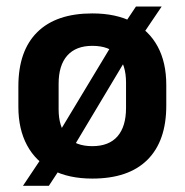

<svg xmlns="http://www.w3.org/2000/svg" viewBox="-20 -546 578 601"><path d="M269 13Q195.5 13 143.8 -13.8Q92 -40.5 64.8 -91Q37.5 -141.5 37.5 -211.5V-276Q37.5 -387 96.8 -445.5Q156 -504 269 -504Q343 -504 394.8 -477.2Q446.5 -450.5 473.5 -400.5Q500.5 -350.5 500.5 -280V-215.5Q500.5 -104.5 441.5 -45.8Q382.5 13 269 13ZM52 35.5 123.5 -71.5 151.5 -109 345 -430 363.5 -462.5 405.5 -525.5H486L417 -423.5L390 -386.5L198.5 -66.5L179 -34.5L133 35.5ZM269 -88.5Q321 -88.5 347.8 -119.2Q374.5 -150 374.5 -208V-287.5Q374.5 -342.5 348.5 -372.5Q322.5 -402.5 269 -402.5Q217.5 -402.5 190.5 -372Q163.5 -341.5 163.5 -284V-204Q163.5 -149 189.8 -118.8Q216 -88.5 269 -88.5Z"/></svg>

Font: Anek Bangla SemiBold
Style: Regular
Weight: 600
Designer: Sulekha Rajkumar (Bangla), Yesha Goshar (Latin)
Foundry: Ek Type
Version: Version 1.003